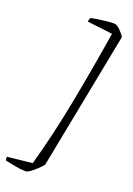

<svg xmlns="http://www.w3.org/2000/svg" viewBox="-207 -857 750 1085"><g transform="rotate(20 168.0 -314.0)"><path d="M96 164Q68 164 31.5 157Q-5 150 -28 145Q-29 142 -30 138Q-31 134 -30 123L119 107Q171 -78 212 -289.5Q253 -501 290 -733L138 -751Q139 -761 141.5 -767Q144 -773 147 -776Q166 -780 190.5 -783.5Q215 -787 239.5 -789.5Q264 -792 281 -792Q298 -792 317 -773.5Q336 -755 349 -735L188 92Q175 107 157.5 123.5Q140 140 123.5 152Q107 164 96 164Z"/></g></svg>

Font: Texturina Thin
Style: Italic
Weight: 100
Italic angle: -11°
Designer: Guillermo Torres Carreño
Foundry: Omnibus-Type
Version: Version 1.002; ttfautohint (v1.8.3)